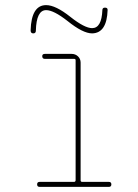

<svg xmlns="http://www.w3.org/2000/svg" viewBox="-20 -730 540 750"><path d="M99.6 -611.3Q102.5 -710 160.2 -710Q197.3 -710 254.9 -664.1Q310.5 -620.1 339.8 -620.1Q377 -620.1 379.9 -690.4Q379.9 -700.2 390.1 -700.2Q400.4 -700.2 400.4 -691.4Q397.5 -600.6 339.8 -599.6Q303.7 -599.6 243.2 -648.4Q189.5 -690.4 160.2 -690.4Q122.1 -690.4 120.1 -610.4Q120.1 -599.6 109.9 -599.6Q99.6 -599.6 99.6 -611.3ZM294.9 -25.4Q294.9 -20.5 299.8 -19.5H405.3Q415 -19.5 415 -9.8Q415 0 405.3 0H134.8Q125 0 125 -9.8Q125 -19.5 134.8 -19.5H269.5Q274.4 -19.5 275.4 -25.4V-495.1Q275.4 -500 269.5 -500H155.3Q145.5 -500 145 -509.8Q144.5 -519.5 155.3 -519.5H259.8Q274.4 -519.5 284.7 -509.8Q294.9 -500 294.9 -485.4Z"/></svg>

Font: Rounded Mgen+ 1m thin
Style: Regular
Weight: 100
Designer: [Source Han Sans]
Ryoko NISHIZUKA  (kana & ideographs); Paul D. Hunt (Latin, Greek & Cyrillic); Wenlong ZHANG  (bopomofo
Version: Version 1.059.20150602